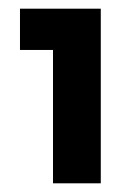

<svg xmlns="http://www.w3.org/2000/svg" viewBox="-20 -842 304 442"><path d="M102 -727H26V-822H212V-420H102Z"/></svg>

Font: Sora-SIA
Style: Bold
Weight: 700
Designer: Jonathan Barnbrook, Julián Moncada
Foundry: Barnbrook Fonts
Version: Version 2.000